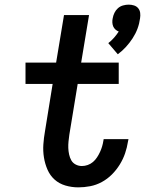

<svg xmlns="http://www.w3.org/2000/svg" viewBox="-20 -800 640 828"><path d="M488 -566 447 -614Q460 -624 471.5 -637Q483 -650 492 -664Q484 -667 477.5 -673Q471 -679 468 -686.5Q465 -694 464.5 -703Q464 -712 466 -721Q468 -733 473.5 -744.5Q479 -756 488.5 -764.5Q498 -773 510.5 -776.5Q523 -780 535 -780Q547 -780 558 -776.5Q569 -773 576 -764.5Q583 -756 584.5 -744.5Q586 -733 584 -721Q581 -698 573 -676.5Q565 -655 552 -635Q539 -615 523 -597.5Q507 -580 488 -566ZM318 8Q289 8 262 0Q235 -8 215.5 -25.5Q196 -43 185 -68Q174 -93 169.5 -121Q165 -149 167 -177.5Q169 -206 174 -234L207 -438H90V-530H222L256 -735H364L330 -530H492V-438H315L279 -219Q277 -205 275.5 -190.5Q274 -176 274.5 -162Q275 -148 278 -134Q281 -120 287.5 -108.5Q294 -97 306.5 -90.5Q319 -84 333 -84Q346 -84 358.5 -88.5Q371 -93 381 -101.5Q391 -110 398.5 -121.5Q406 -133 411.5 -145Q417 -157 420.5 -169Q424 -181 426 -194Q426 -195 426.5 -196.5Q427 -198 427 -200H534Q533 -197 533 -194.5Q533 -192 532 -190Q528 -164 519.5 -139Q511 -114 496.5 -90.5Q482 -67 462.5 -47.5Q443 -28 419 -15Q395 -2 369 3Q343 8 318 8Z"/></svg>

Font: Iosevka Slab SmBdExObl
Style: Regular
Weight: 600
Width: 7
Italic angle: -9°
Monospace: yes
Designer: Belleve Invis
Foundry: Belleve Invis
Version: Version 11.1.0; ttfautohint (v1.8.3)